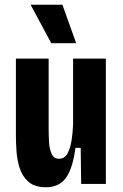

<svg xmlns="http://www.w3.org/2000/svg" viewBox="-20 -775 518 809"><path d="M174 14Q126 14 100 -9Q74 -32 63 -66.5Q52 -101 49.5 -138Q47 -175 47 -203V-528H185V-232Q185 -207 186.5 -177.5Q188 -148 197.5 -127Q207 -106 229 -106Q252 -106 264 -127.5Q276 -149 281.5 -183Q287 -217 288 -253V-528H426V0H322L320 -152H298Q286 -63 257 -24.5Q228 14 174 14ZM196 -593 109 -755H243L301 -593Z"/></svg>

Font: Bricolage Grotesque 10pt Condensed Bricolage Grotesque 10pt Condensed Regular
Style: Bold
Weight: 700
Width: 3
Designer: Mathieu Triay
Foundry: Atelier Triay
Version: Version 1.000; ttfautohint (v1.8.4.7-5d5b);gftools[0.9.32]